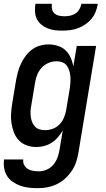

<svg xmlns="http://www.w3.org/2000/svg" viewBox="-32 -760 552 1003"><path d="M165 223Q142 223 119 220.5Q96 218 75 210.5Q54 203 35.5 190.5Q17 178 5.5 160Q-6 142 -10 119.5Q-14 97 -11 74L-10 73H90Q87 89 94.5 102.5Q102 116 114 123Q126 130 141 132.5Q156 135 172 135Q192 135 212.5 126Q233 117 247 100Q261 83 268.5 62.5Q276 42 279 22L296 -79Q285 -60 270.5 -43Q256 -26 238 -14.5Q220 -3 199.5 2.5Q179 8 159 8Q132 8 108 -0.5Q84 -9 67 -26.5Q50 -44 41 -67.5Q32 -91 28 -116.5Q24 -142 26 -168.5Q28 -195 32 -221L52 -341Q56 -363 62 -385Q68 -407 78 -428Q88 -449 102 -468Q116 -487 135 -501Q154 -515 176.5 -521.5Q199 -528 221 -528Q246 -528 270 -520.5Q294 -513 310.5 -497Q327 -481 337 -459Q347 -437 351 -413L369 -520H470L378 36Q374 61 366 85.5Q358 110 343 132.5Q328 155 308 173Q288 191 264 202.5Q240 214 215 218.5Q190 223 165 223ZM202 -80Q222 -80 241.5 -86.5Q261 -93 276.5 -108Q292 -123 300.5 -142Q309 -161 313 -181L333 -301Q335 -316 336 -332Q337 -348 335.5 -363Q334 -378 329.5 -392Q325 -406 316.5 -417.5Q308 -429 294 -434.5Q280 -440 264 -440Q243 -440 222 -431.5Q201 -423 185.5 -406Q170 -389 162 -368.5Q154 -348 151 -327L131 -207Q128 -192 127.5 -177.5Q127 -163 129 -149Q131 -135 136 -122Q141 -109 150.5 -99Q160 -89 173.5 -84.5Q187 -80 202 -80ZM293 -600Q273 -600 253 -602.5Q233 -605 215 -612.5Q197 -620 182.5 -632.5Q168 -645 160 -662Q152 -679 151 -699.5Q150 -720 153 -740H239Q237 -726 240 -712Q243 -698 253 -689.5Q263 -681 277 -678Q291 -675 305 -675Q319 -675 334 -678Q349 -681 362 -689.5Q375 -698 383 -712Q391 -726 393 -740H479Q476 -720 468 -699.5Q460 -679 446 -662Q432 -645 413.5 -632.5Q395 -620 375 -612.5Q355 -605 334 -602.5Q313 -600 293 -600Z"/></svg>

Font: Iosevka Term Curly Semibold
Style: Italic
Weight: 600
Italic angle: -9°
Designer: Belleve Invis
Foundry: Belleve Invis
Version: Version 32.3.0